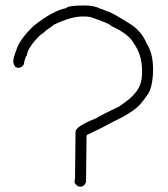

<svg xmlns="http://www.w3.org/2000/svg" viewBox="-20 -706 626 716"><path d="M291 -685.5H298.8Q331.5 -685.5 353.5 -673.8Q356.9 -673.8 378.9 -664.1Q394 -662.1 470.7 -613.3Q508.3 -587.4 525.4 -546.9Q550.8 -507.8 550.8 -449.2Q550.8 -370.1 521.5 -341.8Q521.5 -338.9 503.9 -318.4Q477.1 -287.6 406.2 -253.9Q346.2 -221.7 304.7 -203.1L302.7 -199.2Q300.8 -43.9 300.8 -27.3Q294.4 -9.8 279.3 -9.8Q266.1 -9.8 257.8 -25.4L259.8 -43Q261.7 -174.8 261.7 -214.8Q261.7 -234.4 339.8 -265.6Q357.4 -277.3 423.8 -308.6Q472.7 -342.3 478.5 -353.5Q509.8 -382.3 509.8 -435.5V-441.4Q509.8 -502.4 478.5 -544.9Q461.9 -578.1 394.5 -609.4Q389.6 -618.2 316.4 -642.6Q306.2 -644.5 293 -644.5H287.1Q244.6 -644.5 179.7 -613.3Q179.7 -610.8 150.4 -591.8Q148.9 -587.9 128.9 -574.2Q83.5 -528.8 80.1 -500Q73.2 -492.2 68.4 -464.8Q59.6 -453.1 48.8 -453.1Q33.2 -453.1 29.3 -474.6Q29.3 -490.2 41 -519.5Q52.7 -559.1 105.5 -609.4Q174.8 -665 226.6 -675.8Q234.9 -685.5 291 -685.5Z"/></svg>

Font: CEF Fonts CJK
Style: Regular
Weight: 400
Designer: PartyBoss (派对大魔王)
Version: Release 2.25